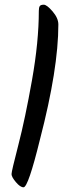

<svg xmlns="http://www.w3.org/2000/svg" viewBox="-20 -811 285 816"><path d="M228 -707Q228 -519 150 -219Q100 -15 80 -15Q66 -15 47.5 -37Q29 -59 29 -71Q29 -83 58 -195Q87 -307 116 -470.5Q145 -634 145 -765Q145 -779 149 -785Q153 -791 166 -791Q179 -791 203.5 -762.5Q228 -734 228 -707Z"/></svg>

Font: Kalam
Style: Regular
Weight: 400
Designer: Lipi Raval (Devanagari and Latin), Jonny Pinhorn (Latin)
Foundry: Indian Type Foundry
Version: Version 2.001;PS 1.0;hotconv 1.0.79;makeotf.lib2.5.61930; tt